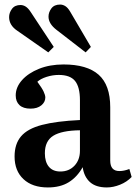

<svg xmlns="http://www.w3.org/2000/svg" viewBox="-20 -809 599 843"><path d="M190 14Q122 14 83 -22.5Q44 -59 44 -122Q44 -177 72.5 -210.5Q101 -244 164 -260.5Q227 -277 331 -282V-369Q331 -427 309.5 -453.5Q288 -480 238 -480Q211 -480 184.5 -471.5Q158 -463 144 -450Q164 -423 171.5 -407Q179 -391 179 -381Q179 -361 161.5 -346.5Q144 -332 114 -332Q82 -332 65.5 -347.5Q49 -363 49 -390Q49 -426 76.5 -457Q104 -488 151.5 -507Q199 -526 259 -526Q362 -526 413 -481Q464 -436 464 -338V-104Q464 -58 504 -58Q525 -58 548 -67L558 -32Q537 -10 507 2Q477 14 449 14Q401 14 375 -9.5Q349 -33 343 -75Q319 -32 282 -9Q245 14 190 14ZM245 -56Q283 -56 307 -81.5Q331 -107 331 -147V-237Q251 -236 214 -213Q177 -190 177 -136Q177 -98 194.5 -77Q212 -56 245 -56ZM356 -579 228 -678Q193 -705 193 -736Q193 -755 205.5 -772Q218 -789 244 -789Q256 -789 267 -782Q278 -775 288 -758L379 -603ZM192 -579 56 -674Q20 -698 20 -734Q20 -753 32.5 -770Q45 -787 70 -787Q82 -787 93 -780Q104 -773 115 -756L216 -603Z"/></svg>

Font: Literata 36pt SemiBold
Style: Regular
Weight: 600
Designer: Latin by Veronika Burian and Jose Scaglione. Greek by Irene Vlachou. Cyrillic by Vera Evstafieva.
Foundry: TypeTogether
Version: Version 3.002